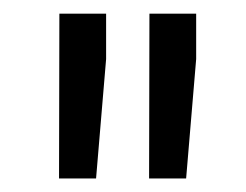

<svg xmlns="http://www.w3.org/2000/svg" viewBox="-20 -770 360 281"><path d="M135.3 -683.6 120.6 -508.8H66.4L66.9 -750H135.3ZM267.1 -683.6 252.4 -508.8H198.2L198.7 -750H267.1Z"/></svg>

Font: f61972
Style: 5147081
Weight: 400
Designer: Google
Version: Version 2.137; 2017